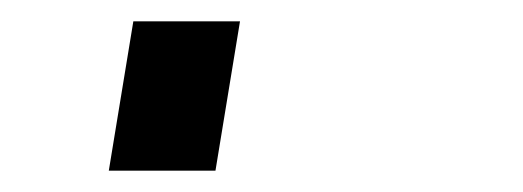

<svg xmlns="http://www.w3.org/2000/svg" viewBox="-20 60 490 180"><path d="M82 220 105 80H205L182 220Z"/></svg>

Font: Iosevka Etoile Heavy
Style: Italic
Weight: 900
Italic angle: -9°
Designer: Belleve Invis
Foundry: Belleve Invis
Version: Version 22.1.2; ttfautohint (v1.8.4)